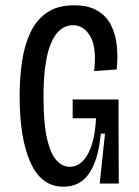

<svg xmlns="http://www.w3.org/2000/svg" viewBox="-20 -692 524 724"><path d="M219 12Q136 12 95 -79Q54 -170 54 -330Q54 -398 63 -459.5Q72 -521 94.5 -569Q117 -617 157 -644.5Q197 -672 259 -672Q313 -672 347 -652Q381 -632 398.5 -597.5Q416 -563 420.5 -519.5Q425 -476 420 -430L335 -424Q345 -513 320.5 -555Q296 -597 255 -597Q202 -597 173 -530.5Q144 -464 144 -326Q144 -228 157 -170.5Q170 -113 192.5 -88Q215 -63 243 -63Q285 -63 311.5 -111.5Q338 -160 342 -246H254V-317H427V-230L428 0H356L376 -188H360Q352 -94 318 -41Q284 12 219 12Z"/></svg>

Font: Bricolage Grotesque 10pt Condensed
Style: Regular
Weight: 400
Width: 3
Designer: Mathieu Triay
Foundry: Atelier Triay
Version: Version 1.000; ttfautohint (v1.8.4.7-5d5b);gftools[0.9.29]